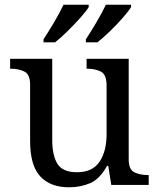

<svg xmlns="http://www.w3.org/2000/svg" viewBox="-20 -786 675 816"><path d="M273 10Q194 10 151 -36.5Q108 -83 108 -186V-426Q108 -470 83.5 -482Q59 -494 26 -494H23V-536H202V-191Q202 -126 224 -90Q246 -54 307 -54Q373 -54 403 -98.5Q433 -143 433 -216V-422Q433 -469 409 -481.5Q385 -494 351 -494H348V-536H527V-109Q527 -65 551.5 -53.5Q576 -42 609 -42H612V0H453L440 -81H435Q404 -25 363 -7.5Q322 10 273 10ZM345 -619Q366 -651 390 -691.5Q414 -732 430 -766H537V-756Q527 -739 501.5 -710Q476 -681 446.5 -652.5Q417 -624 394 -606H345ZM165 -619Q186 -651 210 -691.5Q234 -732 250 -766H357V-756Q347 -739 321 -710Q295 -681 266 -652.5Q237 -624 214 -606H165Z"/></svg>

Font: Noto Serif Vithkuqi
Style: Regular
Weight: 400
Version: Version 1.005